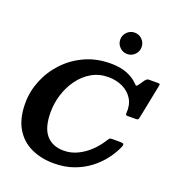

<svg xmlns="http://www.w3.org/2000/svg" viewBox="-177 -1163 1218 1321"><g transform="rotate(20 432.5 -503.0)"><path d="M582.5 -864.5Q550.5 -864.5 527.5 -887.5Q504.5 -910.5 504.5 -943Q504.5 -975 527.5 -998Q550.5 -1021 582.5 -1021Q615 -1021 637.8 -998Q660.5 -975 660.5 -943Q660.5 -910.5 637.8 -887.5Q615 -864.5 582.5 -864.5ZM767.5 -252.5Q747 -205 711.8 -157.8Q676.5 -110.5 626.2 -71.5Q576 -32.5 510.8 -8.8Q445.5 15 365 15Q271 15 197.5 -19.8Q124 -54.5 82 -126Q40 -197.5 40 -307.5Q40 -394 73.2 -475.8Q106.5 -557.5 167.8 -622.8Q229 -688 313.2 -726.5Q397.5 -765 500 -765Q571.5 -765 620.2 -745.5Q669 -726 700 -694.5Q710.5 -684.5 713.8 -681.5Q717 -678.5 727.5 -690.5L759.5 -736Q765 -742.5 770.2 -746.2Q775.5 -750 788.5 -750H850.5Q862.5 -750 864.2 -747.2Q866 -744.5 864 -734L814.5 -486Q812 -474 808.5 -469.5Q805 -465 790 -465H736Q722.5 -465 719.5 -468Q716.5 -471 717.5 -482.5Q722 -541.5 696.2 -583.8Q670.5 -626 623.5 -648.8Q576.5 -671.5 518 -671.5Q450 -671.5 396 -640.2Q342 -609 303.8 -556.5Q265.5 -504 245.2 -439.8Q225 -375.5 225 -310Q225 -196 271 -143.2Q317 -90.5 398.5 -90.5Q453.5 -90.5 502.2 -114.8Q551 -139 590 -177.2Q629 -215.5 655 -258Q660.5 -267.5 666 -273.8Q671.5 -280 687 -280H740.5Q764.5 -280 769.5 -274.8Q774.5 -269.5 767.5 -252.5Z"/></g></svg>

Font: Besley*
Style: Bold Italic
Weight: 700
Italic angle: -13°
Designer: Owen Earl
Foundry: indestructible type*
Version: Version 2.000; ttfautohint (v1.8.3)